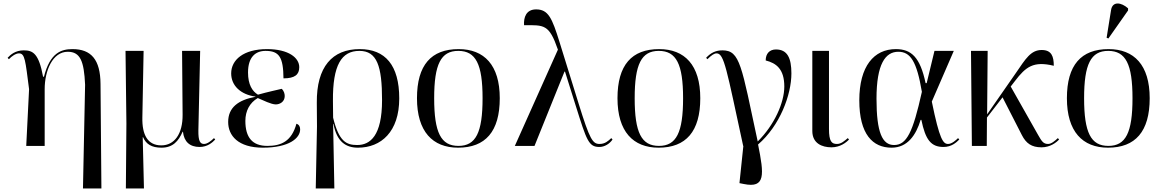

<svg xmlns="http://www.w3.org/2000/svg" viewBox="-20 -823 6560 1083"><path d="M448 240H552L547 -350C546 -487 494 -546 389 -546C325 -546 262 -525 228 -390H223C199 -521 166 -539 114 -539C66 -539 39 -514 23 -497L30 -489C46 -506 69 -522 87 -522C121 -522 123 -482 144 -320L128 0H232V-320C232 -425 277 -531 362 -531C433 -531 454 -478 460 -345Z M690 240H792L785 -49H787C804 -10 835 10 891 10C955 10 987 -27 1010 -80H1012C1018 -24 1050 6 1106 6C1150 6 1178 -19 1194 -36L1187 -44C1171 -28 1149 -11 1131 -11C1109 -11 1098 -27 1099 -88L1109 -536H1007L1010 -176C1011 -68 964 -3 890 -3C813 -3 781 -62 783 -160L790 -536H688L693 -126Z M1463 10C1611 10 1673 -44 1673 -93C1673 -107 1668 -120 1652 -125C1625 -26 1566 0 1488 0C1403 0 1364 -48 1364 -141C1364 -197 1388 -243 1434 -270C1467 -256 1508 -235 1535 -234C1560 -234 1586 -250 1586 -281C1586 -292 1583 -309 1569 -322C1545 -316 1492 -305 1435 -289C1403 -308 1379 -346 1379 -414C1379 -500 1420 -536 1478 -536C1555 -536 1578 -500 1579 -381C1643 -381 1668 -402 1668 -444C1668 -497 1608 -546 1486 -546C1353 -546 1284 -485 1284 -409C1284 -340 1337 -290 1421 -278V-277C1323 -259 1267 -216 1267 -135C1267 -58 1323 10 1463 10Z M1761 240H1866L1859 -124H1861C1880 -22 1932 10 1999 10C2130 10 2232 -80 2232 -268C2232 -455 2153 -546 2009 -546C1854 -546 1765 -446 1767 -243L1768 -109ZM1995 -5C1933 -5 1892 -25 1859 -159L1858 -253C1856 -457 1907 -536 2007 -536C2107 -536 2135 -450 2135 -258C2135 -57 2068 -5 1995 -5Z M2564 10C2718 10 2799 -81 2799 -269C2799 -456 2711 -546 2567 -546C2412 -546 2332 -456 2332 -269C2332 -81 2420 10 2564 10ZM2566 0C2467 0 2429 -75 2429 -269C2429 -461 2467 -536 2565 -536C2664 -536 2702 -461 2702 -269C2702 -75 2664 0 2566 0Z M2884 0H2995L3164 -419H3167L3228 -225C3289 -31 3300 6 3361 6C3390 6 3419 -12 3435 -36L3428 -44C3411 -28 3393 -11 3362 -11C3323 -11 3307 -35 3244 -238L3136 -586C3094 -721 3073 -770 3004 -770C2948 -770 2933 -725 2936 -681C3049 -681 3077 -688 3127 -543Z M3695 10C3849 10 3930 -81 3930 -269C3930 -456 3842 -546 3698 -546C3543 -546 3463 -456 3463 -269C3463 -81 3551 10 3695 10ZM3697 0C3598 0 3560 -75 3560 -269C3560 -461 3598 -536 3696 -536C3795 -536 3833 -461 3833 -269C3833 -75 3795 0 3697 0Z M4172 0H4173L4151 210L4176 215C4299 240 4290 162 4256 -8C4379 -114 4444 -288 4444 -409C4444 -496 4421 -544 4357 -544C4321 -544 4299 -521 4299 -482C4358 -467 4404 -434 4404 -335C4404 -244 4348 -118 4254 -25C4162 -453 4155 -539 4055 -539C4018 -539 3990 -526 3963 -497L3970 -489C3994 -512 4008 -522 4022 -522C4065 -522 4078 -433 4172 0Z M4670 8C4719 8 4753 -19 4769 -36L4762 -44C4743 -28 4725 -11 4701 -11C4671 -11 4656 -25 4656 -96V-536H4562V-84C4562 -14 4617 8 4670 8Z M5009 10C5099 10 5147 -61 5173 -147H5177C5200 -35 5231 6 5302 6C5347 6 5374 -19 5391 -36L5384 -44C5373 -33 5349 -11 5328 -11C5300 -11 5280 -34 5236 -250L5360 -536H5251L5207 -354H5201C5170 -501 5120 -546 5033 -546C4910 -546 4827 -450 4827 -257C4827 -65 4903 10 5009 10ZM5023 -5C4957 -5 4924 -75 4924 -266C4924 -462 4974 -531 5047 -531C5116 -531 5151 -476 5180 -305C5129 -75 5094 -5 5023 -5Z M5462 0H5546L5547 -160L5635 -274L5744 -61C5768 -14 5799 8 5855 8C5904 8 5938 -19 5954 -36L5947 -44C5930 -28 5910 -11 5892 -11C5865 -11 5856 -26 5836 -61L5681 -335L5705 -366C5766 -446 5809 -480 5924 -452C5924 -504 5912 -541 5856 -541C5794 -541 5765 -491 5710 -411L5548 -178L5551 -536H5457Z M6232 -606 6343 -764V-776C6305 -810 6255 -818 6247 -766L6222 -610ZM6230 10C6384 10 6465 -81 6465 -269C6465 -456 6377 -546 6233 -546C6078 -546 5998 -456 5998 -269C5998 -81 6086 10 6230 10ZM6232 0C6133 0 6095 -75 6095 -269C6095 -461 6133 -536 6231 -536C6330 -536 6368 -461 6368 -269C6368 -75 6330 0 6232 0Z"/></svg>

Font: Noto Serif Display
Style: Regular
Weight: 400
Designer: Monotype Design Team
Foundry: Monotype Imaging Inc.
Version: Version 2.009